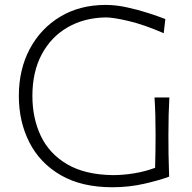

<svg xmlns="http://www.w3.org/2000/svg" viewBox="-20 -766 795 796"><path d="M623 -70.3Q624 -109.4 624.5 -141.8Q625 -174.3 625 -206.1Q625 -252.9 624 -288.8Q623 -324.7 620.6 -361.8H682.1Q680.2 -324.7 679.2 -288.8Q678.2 -252.9 678.2 -206.1Q678.2 -167 678.7 -126.5Q679.2 -85.9 681.2 -33.7Q642.6 -19 579.1 -4.4Q515.6 10.3 445.8 10.3Q318.4 10.3 231.9 -39.8Q145.5 -89.8 101.8 -175.8Q58.1 -261.7 58.1 -368.2Q58.1 -478 103.5 -563.2Q148.9 -648.4 230 -697Q311 -745.6 418.5 -745.6Q460 -745.6 505.1 -735.8Q550.3 -726.1 592.3 -712.6Q634.3 -699.2 665.5 -687L658.7 -628.4Q577.6 -663.6 513.9 -678.7Q450.2 -693.8 418.5 -693.8Q329.1 -692.4 260.5 -652.8Q191.9 -613.3 153.1 -540.8Q114.3 -468.3 114.3 -368.2Q114.3 -275.9 149.4 -202.1Q184.6 -128.4 258.5 -85Q332.5 -41.5 448.2 -40Q490.7 -40 535.9 -47.4Q581.1 -54.7 623 -70.3Z"/></svg>

Font: Pinar DS1 Light
Style: Regular
Weight: 300
Designer: Amin Abedi
Version: Version 3.000